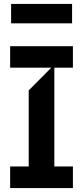

<svg xmlns="http://www.w3.org/2000/svg" viewBox="-20 -964 426 984"><path d="M32 0V-110.8H127.1V-500.7L242.9 -617.2H32V-727.3H353.7V-617.2H258.5V-110.8H353.7V0ZM349.4 -943.9V-844.5H36.9V-943.9Z"/></svg>

Font: Riot Sans
Style: Regular
Weight: 400
Designer: Rasmus Andersson
Foundry: rsms
Version: Version 3.005